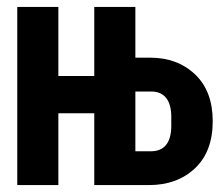

<svg xmlns="http://www.w3.org/2000/svg" viewBox="-20 -536 640 556"><path d="M30 -516H149V-316H253V-516H372V-369H415Q494 -369 545 -320.5Q596 -272 596 -185Q596 -97 544.5 -48.5Q493 0 411 0H253V-208H149V0H30ZM418 -98Q446 -98 461 -116.5Q476 -135 476 -172V-197Q476 -234 461 -252.5Q446 -271 418 -271H372V-98Z"/></svg>

Font: iA Writer Mono V
Style: Regular
Weight: 400
Designer: Mike Abbink, Paul van der Laan, Pieter van Rosmalen
Foundry: Bold Monday
Version: Version 2.000